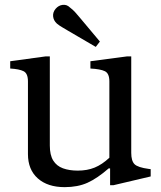

<svg xmlns="http://www.w3.org/2000/svg" viewBox="-20 -760 661 790"><path d="M246 10Q176 10 135.5 -26Q95 -62 95 -126V-425Q95 -458 77 -467Q59 -476 22 -478V-508L168 -528H185V-161Q185 -122 199 -99.5Q213 -77 239 -67.5Q265 -58 300 -58Q339 -58 369.5 -70.5Q400 -83 430 -111V-425Q430 -458 411.5 -467Q393 -476 352 -478V-508L503 -528H520V-131Q520 -98 533.5 -84.5Q547 -71 592 -65L600 -64V-34L447 2H433V-67H427Q380 -26 340 -8Q300 10 246 10ZM374 -567 261 -633Q248 -641 236.5 -647.5Q225 -654 214 -663Q200 -676 198.5 -693Q197 -710 209 -724Q221 -738 238 -740Q255 -742 268 -729Q280 -720 289 -710Q298 -700 308 -688L391 -589Z"/></svg>

Font: Hedvig Letters Serif 18pt
Style: Regular
Weight: 400
Designer: Alexander Örn & Tor Weibull
Foundry: Kanon Foundry
Version: Version 1.000